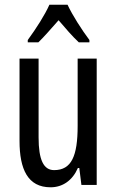

<svg xmlns="http://www.w3.org/2000/svg" viewBox="-20 -837 496 816"><path d="M267 -817H190C171 -774 134 -716 98 -667V-657H143C167 -680 198 -716 229 -751C259 -716 287 -683 315 -657H360V-667C327 -711 288 -772 267 -817ZM391 -588H310V-302C310 -174 284 -114 210 -114C165 -114 144 -158 144 -253V-588H63V-238C63 -118 98 -41 195 -41C246 -41 288 -70 311 -123H317L326 -51H391Z"/></svg>

Font: Noto Sans Tamil UI ExtraCondensed
Style: Regular
Weight: 400
Width: 2
Designer: Jelle Bosma - Monotype Design Team
Foundry: Monotype Imaging Inc.
Version: Version 2.004